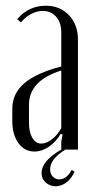

<svg xmlns="http://www.w3.org/2000/svg" viewBox="-20 -522 320 670"><path d="M22.9 -100.1V-142.1Q22.9 -195.3 64.5 -231.2Q106 -267.1 193.8 -290V-409.2Q193.8 -442.9 176 -463.4Q158.2 -483.9 128.9 -483.9Q108.9 -483.9 88.1 -472.9Q67.4 -461.9 53.2 -443.8L40 -455.1Q79.6 -502 140.1 -502Q189.5 -502 220.7 -469Q252 -436 252 -383.8V0H208Q154.8 33.2 154.8 68.8Q154.8 84 164.1 94Q173.3 104 187 104Q199.7 104 211.2 95Q222.7 85.9 230 70.8L240.2 77.1Q229.5 101.1 211.9 114.5Q194.3 127.9 173.8 127.9Q153.8 127.9 139.4 114.7Q125 101.6 125 82Q125 39.6 193.8 0V-26.9L198.2 -53.2L191.9 -55.2Q175.3 -26.9 150.6 -10Q126 6.8 100.1 6.8Q65.4 6.8 44.2 -22.7Q22.9 -52.2 22.9 -100.1ZM124 -21Q142.1 -21 161.6 -36.1Q181.2 -51.3 193.8 -75.2V-275.9Q81.1 -241.2 81.1 -155.8V-94.2Q81.1 -60.5 92.8 -40.8Q104.5 -21 124 -21Z"/></svg>

Font: Moniqa Narrow Heading
Style: Regular
Weight: 400
Width: 4
Designer: Rajesh Rajput
Foundry: Rajesh Rajput
Version: Version 1.000